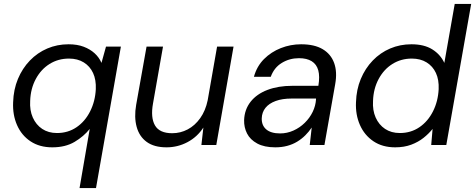

<svg xmlns="http://www.w3.org/2000/svg" viewBox="-20 -740 2425 980"><path d="M386 220 438 -82Q408 -44 361 -16Q314 12 247 12Q182 12 136 -18.5Q90 -49 67 -101.5Q44 -154 47 -218Q49 -283 71.5 -337Q94 -391 132.5 -431Q171 -471 221.5 -492.5Q272 -514 330 -514Q374 -514 407 -501.5Q440 -489 463 -468Q486 -447 498 -419L521 -502H597L470 220ZM271 -61Q327 -61 370.5 -90.5Q414 -120 440 -171.5Q466 -223 469 -285Q471 -333 455 -367.5Q439 -402 407.5 -421.5Q376 -441 332 -441Q277 -441 233 -413.5Q189 -386 162.5 -336.5Q136 -287 134 -225Q131 -177 147.5 -140Q164 -103 195.5 -82Q227 -61 271 -61Z M830 12Q767 12 729 -15.5Q691 -43 677.5 -92.5Q664 -142 675 -205L728 -502H812L761 -212Q748 -140 771 -100Q794 -60 859 -60Q901 -60 938 -79.5Q975 -99 1002 -137Q1029 -175 1040 -228L1088 -502H1172L1084 0H1008L1018 -89Q987 -41 937 -14.5Q887 12 830 12Z M1385 12Q1329 12 1293 -7.5Q1257 -27 1241 -58.5Q1225 -90 1226 -127Q1228 -181 1259 -220.5Q1290 -260 1345 -281Q1400 -302 1472 -302H1605Q1613 -350 1604.5 -381Q1596 -412 1571 -427.5Q1546 -443 1506 -443Q1458 -443 1418.5 -419Q1379 -395 1362 -348H1276Q1291 -402 1327.5 -438.5Q1364 -475 1413.5 -494.5Q1463 -514 1517 -514Q1585 -514 1627 -489Q1669 -464 1685.5 -418.5Q1702 -373 1691 -311L1636 0H1561L1571 -89Q1557 -68 1538.5 -49.5Q1520 -31 1497 -17Q1474 -3 1446 4.5Q1418 12 1385 12ZM1410 -59Q1445 -59 1477.5 -73.5Q1510 -88 1535.5 -113Q1561 -138 1576 -169Q1591 -200 1593 -233V-237H1468Q1421 -237 1387 -224.5Q1353 -212 1335 -189.5Q1317 -167 1316 -136Q1315 -100 1339 -79.5Q1363 -59 1410 -59Z M1997 12Q1932 12 1886 -19Q1840 -50 1817 -102.5Q1794 -155 1797 -218Q1799 -283 1821.5 -337Q1844 -391 1882.5 -431Q1921 -471 1971.5 -492.5Q2022 -514 2080 -514Q2145 -514 2186.5 -488Q2228 -462 2248 -419L2301 -720H2385L2258 0H2181L2188 -82Q2169 -58 2142 -36.5Q2115 -15 2079 -1.5Q2043 12 1997 12ZM2021 -61Q2077 -61 2120.5 -90.5Q2164 -120 2190 -171.5Q2216 -223 2219 -285Q2221 -333 2205 -367.5Q2189 -402 2157.5 -421.5Q2126 -441 2082 -441Q2027 -441 1983 -413.5Q1939 -386 1912.5 -336.5Q1886 -287 1884 -225Q1881 -177 1897.5 -140Q1914 -103 1945.5 -82Q1977 -61 2021 -61Z"/></svg>

Font: DM Sans 16pt
Style: Italic
Weight: 400
Italic angle: -10°
Version: Version 4.004;gftools[0.9.30]